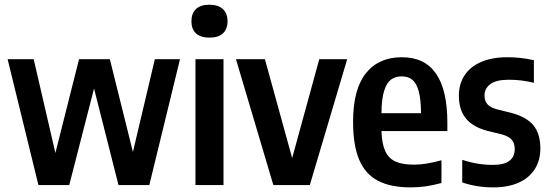

<svg xmlns="http://www.w3.org/2000/svg" viewBox="-20 -802 2381 832"><path d="M651 -545.5H760L627 0H493.5L387.5 -418.5L280 0H146.5L13 -545.5H126L220 -139L322.5 -545.5H456L556 -143.5Z M827 0V-545.5H948.5V0ZM809.5 -710Q809.5 -744 829.2 -762.8Q849 -781.5 887.5 -781.5Q926 -781.5 946 -762.5Q966 -743.5 966 -710Q966 -676 946.2 -657.5Q926.5 -639 887.5 -639Q849 -639 829.2 -657.5Q809.5 -676 809.5 -710Z M1363.5 -545.5H1484.5L1322.5 0H1164.5L1002.5 -545.5H1128L1246 -117Z M1918.5 -234H1633Q1635 -178.5 1649.5 -147Q1664 -115.5 1694 -102Q1724 -88.5 1774 -88.5Q1825.5 -88.5 1893 -107.5V-9Q1856.5 1 1824.8 5.5Q1793 10 1759.5 10Q1672.5 10 1617.8 -18.8Q1563 -47.5 1536.5 -109.8Q1510 -172 1510 -274.5Q1510 -414.5 1565.2 -484.2Q1620.5 -554 1721.5 -554Q1918.5 -554 1918.5 -271ZM1633 -311.5H1804.5Q1804 -373 1794 -408Q1784 -443 1766 -457Q1748 -471 1721 -471Q1693 -471 1674.2 -457Q1655.5 -443 1644.5 -408Q1633.5 -373 1633 -311.5Z M1983 -11.5V-109.5Q2048 -87.5 2116 -87.5Q2164 -87.5 2187.2 -105Q2210.5 -122.5 2210.5 -155.5Q2210.5 -182 2197.5 -196.5Q2184.5 -211 2157 -219L2092 -235Q2029 -251.5 1998.8 -288.8Q1968.5 -326 1968.5 -388Q1968.5 -437.5 1992.8 -475Q2017 -512.5 2064.2 -533.2Q2111.5 -554 2179 -554Q2238.5 -554 2293.5 -541V-443Q2241.5 -456.5 2185 -456.5Q2130 -456.5 2104.8 -437.5Q2079.5 -418.5 2079.5 -388.5Q2079.5 -364.5 2092.2 -350.2Q2105 -336 2132.5 -328.5L2197 -312.5Q2262 -295 2291.8 -258.5Q2321.5 -222 2321.5 -158.5Q2321.5 -106.5 2297 -68.5Q2272.5 -30.5 2226.8 -10.2Q2181 10 2118 10Q2045.5 10 1983 -11.5Z"/></svg>

Font: Encode Sans Condensed SemiBold
Style: Regular
Weight: 600
Width: 3
Designer: Multiple Designers
Foundry: Impallari Type
Version: Version 2.000